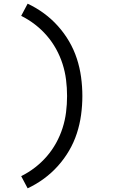

<svg xmlns="http://www.w3.org/2000/svg" viewBox="-20 -861 640 1042"><path d="M130 161 95 95Q135 75 170 48Q205 21 234 -12.5Q263 -46 284.5 -85Q306 -124 319.5 -166Q333 -208 338.5 -252Q344 -296 344 -340Q344 -384 338.5 -428Q333 -472 319.5 -514Q306 -556 284.5 -595Q263 -634 234 -667.5Q205 -701 170 -728Q135 -755 95 -775L130 -841Q177 -819 218.5 -788.5Q260 -758 294.5 -719.5Q329 -681 355 -636.5Q381 -592 397 -543Q413 -494 420 -442.5Q427 -391 427 -340Q427 -289 420 -237.5Q413 -186 397 -137Q381 -88 355 -43.5Q329 1 294.5 39.5Q260 78 218.5 108.5Q177 139 130 161Z"/></svg>

Font: Iosevka Custom Extended
Style: Regular
Weight: 400
Width: 7
Monospace: yes
Designer: Belleve Invis
Foundry: Belleve Invis
Version: Version 11.2.4; ttfautohint (v1.8.4)